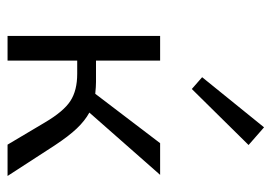

<svg xmlns="http://www.w3.org/2000/svg" viewBox="-128 -608 736 521"><g transform="rotate(90 240.5 -348.0)"><path d="M222 -500 190 -528 326 -696 374 -654ZM458 0H373L313 -101Q283 -152 254.5 -170.5Q226 -189 181 -189H145V0H78V-414H145V-240H203Q215 -240 235 -238L369 -414H455L286 -222Q308 -210 329 -188Q350 -166 375 -128Z"/></g></svg>

Font: Ysabeau Infant
Style: Regular
Weight: 400
Designer: Christian Thalmann (Catharsis Fonts)
Version: Version 0.003